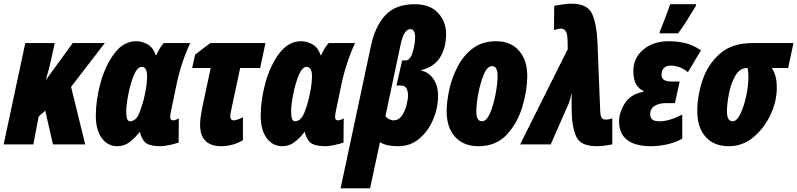

<svg xmlns="http://www.w3.org/2000/svg" viewBox="-33 -788 4351 1048"><path d="M-13 0H149L178 -152L214 -184L256 0H432L355 -314L539 -553H364L220 -355H218Q235 -411 247 -467L266 -553H105Z M607 10Q645 10 674 -12Q703 -34 728 -66H732Q733 -47 752.5 -18.5Q772 10 845 10Q861 10 890.5 4Q920 -2 942 -10L943 -142Q924 -131 912 -131Q896 -131 896 -150Q896 -162 902 -190L930 -324Q955 -445 1005 -553H861Q840 -531 820 -487H817Q803 -529 772.5 -546Q742 -563 711 -563Q642 -563 592.5 -498Q543 -433 516.5 -338.5Q490 -244 490 -155Q490 -79 522.5 -34.5Q555 10 607 10ZM676 -126Q656 -126 656 -180Q656 -213 667 -271Q678 -329 697 -376Q716 -423 741 -423Q770 -423 770 -371Q770 -357 768 -334.5Q766 -312 756 -265Q747 -222 728.5 -174Q710 -126 676 -126Z M1176 10Q1202 10 1234 2Q1266 -6 1293 -23V-148Q1282 -142 1267 -136.5Q1252 -131 1243 -131Q1224 -131 1224 -154Q1224 -162 1225 -168Q1226 -174 1227 -178L1278 -417H1387L1416 -553H1115L1032 -490L1016 -417H1117L1070 -196Q1066 -174 1062.5 -150.5Q1059 -127 1059 -107Q1059 10 1176 10Z M1507 10Q1545 10 1574 -12Q1603 -34 1628 -66H1632Q1633 -47 1652.5 -18.5Q1672 10 1745 10Q1761 10 1790.5 4Q1820 -2 1842 -10L1843 -142Q1824 -131 1812 -131Q1796 -131 1796 -150Q1796 -162 1802 -190L1830 -324Q1855 -445 1905 -553H1761Q1740 -531 1720 -487H1717Q1703 -529 1672.5 -546Q1642 -563 1611 -563Q1542 -563 1492.5 -498Q1443 -433 1416.5 -338.5Q1390 -244 1390 -155Q1390 -79 1422.5 -34.5Q1455 10 1507 10ZM1576 -126Q1556 -126 1556 -180Q1556 -213 1567 -271Q1578 -329 1597 -376Q1616 -423 1641 -423Q1670 -423 1670 -371Q1670 -357 1668 -334.5Q1666 -312 1656 -265Q1647 -222 1628.5 -174Q1610 -126 1576 -126Z M2113 -131Q2105 -131 2091 -137.5Q2077 -144 2071 -155L2154 -546Q2172 -629 2206 -629Q2233 -629 2233 -584Q2233 -552 2220 -505Q2207 -458 2179 -458H2162L2131 -321H2156Q2194 -321 2194 -266Q2194 -246 2186 -214Q2178 -182 2160.5 -156.5Q2143 -131 2113 -131ZM1826 240H1987L2041 -12Q2075 10 2141 10Q2207 10 2255.5 -31Q2304 -72 2331 -135Q2358 -198 2358 -266Q2358 -318 2333.5 -356Q2309 -394 2262 -404Q2335 -421 2368.5 -474Q2402 -527 2402 -602Q2402 -669 2358.5 -717Q2315 -765 2230 -765Q2126 -765 2070 -704.5Q2014 -644 1991 -534Z M2579 10Q2675 10 2733.5 -53.5Q2792 -117 2818.5 -206.5Q2845 -296 2845 -373Q2845 -459 2800 -511Q2755 -563 2675 -563Q2600 -563 2548.5 -524.5Q2497 -486 2465.5 -425.5Q2434 -365 2419.5 -299.5Q2405 -234 2405 -180Q2405 -92 2451 -41Q2497 10 2579 10ZM2598 -126Q2567 -126 2567 -179Q2567 -220 2578 -278.5Q2589 -337 2608 -382Q2627 -427 2653 -427Q2683 -427 2683 -373Q2683 -333 2672 -274.5Q2661 -216 2642 -171Q2623 -126 2598 -126Z M3226 10Q3242 10 3266.5 7Q3291 4 3309 0V-142Q3287 -135 3273 -135Q3259 -135 3251.5 -145Q3244 -155 3243 -184L3228 -562Q3224 -654 3199.5 -711Q3175 -768 3085 -768Q3067 -768 3038.5 -764Q3010 -760 2992 -756L2991 -624Q3016 -632 3028 -632Q3044 -632 3054 -619Q3064 -606 3065 -568L3066 -520L2806 0H2973L3069 -218Q3074 -229 3079 -247.5Q3084 -266 3088 -281Q3087 -265 3087 -249Q3087 -233 3087 -218L3088 -165Q3090 -92 3113 -41Q3136 10 3226 10Z M3522 10Q3561 10 3606 0.5Q3651 -9 3691 -31V-163Q3621 -126 3568 -126Q3537 -126 3526.5 -136.5Q3516 -147 3516 -164Q3516 -196 3541 -210.5Q3566 -225 3600 -225H3651L3677 -343H3633Q3578 -343 3578 -378Q3578 -430 3629 -430Q3649 -430 3674 -421.5Q3699 -413 3722 -394L3793 -513Q3753 -541 3710 -552Q3667 -563 3618 -563Q3532 -563 3478 -517Q3424 -471 3424 -401Q3424 -353 3439.5 -327.5Q3455 -302 3479 -292V-287Q3409 -274 3377.5 -224Q3346 -174 3346 -127Q3346 10 3522 10ZM3567 -606H3668Q3690 -634 3718 -679Q3746 -724 3765 -755L3767 -765H3625Q3621 -752 3610 -722.5Q3599 -693 3587.5 -663Q3576 -633 3570 -620Z M3945 10Q4021 10 4080 -39.5Q4139 -89 4173 -162.5Q4207 -236 4207 -308Q4207 -347 4199.5 -372.5Q4192 -398 4180 -417H4269L4298 -553H4075Q3962 -553 3896 -494.5Q3830 -436 3801.5 -350Q3773 -264 3773 -180Q3773 -92 3818.5 -41Q3864 10 3945 10ZM3966 -126Q3935 -126 3935 -179Q3935 -222 3946 -277.5Q3957 -333 3981 -375Q4005 -417 4045 -417H4048Q4049 -408 4050.5 -396Q4052 -384 4052 -364Q4052 -320 4040 -264Q4028 -208 4008.5 -167Q3989 -126 3966 -126Z"/></svg>

Font: Noto Sans Display Condensed Black
Style: Italic
Weight: 900
Width: 3
Italic angle: -192°
Designer: Monotype Design Team
Foundry: Monotype Imaging Inc.
Version: Version 1.900